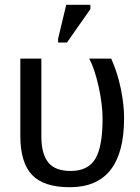

<svg xmlns="http://www.w3.org/2000/svg" viewBox="-20 -773 587 803"><path d="M499 -279Q499 10 272 10Q163 10 114 -41.5Q65 -93 65 -205V-528H153V-202Q153 -130 181.5 -94Q210 -58 276 -58Q348 -58 378.5 -108.5Q409 -159 409 -277Q409 -337 392 -413Q375 -488 353 -528H445Q471 -471 485 -403.5Q499 -336 499 -279ZM223 -595V-611L257 -753H358V-735L260 -595Z"/></svg>

Font: Libra Sans
Style: Regular
Weight: 400
Foundry: Context Ltd
Version: Version 1.000; ttfautohint (v1.3)